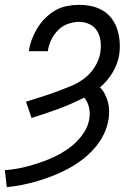

<svg xmlns="http://www.w3.org/2000/svg" viewBox="-57 -548 577 791"><path d="M-29 223 -37 153Q-10 151 15.5 146.5Q41 142 67 134.5Q93 127 118.5 118Q144 109 169 97Q194 85 217 69.5Q240 54 259.5 34.5Q279 15 293 -9Q307 -33 311 -59Q315 -83 309.5 -106Q304 -129 290 -146Q237 -119 182.5 -99Q128 -79 73 -62L50 -129Q81 -139 111.5 -148.5Q142 -158 172 -169Q202 -180 232 -192Q262 -204 288.5 -223.5Q315 -243 333 -271.5Q351 -300 356 -330Q360 -354 357.5 -377Q355 -400 344 -419Q333 -438 312.5 -448Q292 -458 269 -458Q246 -458 222.5 -449.5Q199 -441 181.5 -423Q164 -405 153.5 -382.5Q143 -360 140 -337H62Q65 -361 74 -385Q83 -409 96.5 -431.5Q110 -454 129 -473Q148 -492 170.5 -505Q193 -518 218.5 -523Q244 -528 268 -528Q295 -528 320.5 -522.5Q346 -517 367.5 -504Q389 -491 404 -470.5Q419 -450 426.5 -426Q434 -402 436 -375.5Q438 -349 434 -322Q428 -285 407 -249.5Q386 -214 355 -188Q367 -176 375 -160.5Q383 -145 387.5 -128Q392 -111 392.5 -92.5Q393 -74 390 -56Q385 -24 370 6.5Q355 37 332 63Q309 89 281.5 110Q254 131 224 147Q194 163 162.5 175.5Q131 188 99 197.5Q67 207 35 213.5Q3 220 -29 223Z"/></svg>

Font: Iosevka SS18
Style: Italic
Weight: 400
Italic angle: -9°
Monospace: yes
Designer: Belleve Invis
Foundry: Belleve Invis
Version: Version 25.1.1; ttfautohint (v1.8.4)